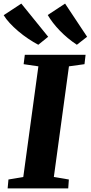

<svg xmlns="http://www.w3.org/2000/svg" viewBox="-52 -1048 504 1068"><path d="M-9.5 0 -5 -49.5 77.5 -63.5 161.5 -679 79.5 -691 86 -743H424L418 -691L331.5 -679L247.5 -63.5L331 -49.5L327.5 0ZM432.5 -843.5 375.5 -799Q349 -816.5 325 -836.5Q301 -856.5 280.5 -877.8Q260 -899 243 -921Q226 -943 213.5 -964.5L310 -1028ZM216 -843.5 161 -799Q133.5 -813.5 104.8 -832.8Q76 -852 49.5 -874.5Q23 -897 2 -919.8Q-19 -942.5 -31.5 -963.5L66.5 -1028Z"/></svg>

Font: Merriweather 24pt Black
Style: Italic
Weight: 900
Italic angle: -7.8°
Designer: Eben Sorkin
Foundry: Eben Sorkin
Version: Version 2.101